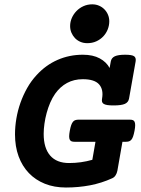

<svg xmlns="http://www.w3.org/2000/svg" viewBox="-20 -838 640 869"><path d="M293 -100.1Q346.7 -100.1 397.9 -114.7L412.1 -196.3H317.9Q309.6 -196.3 304.2 -198.2Q298.8 -200.2 295.9 -205.6Q293 -210.9 293 -220.7Q293 -230.5 295.9 -246.1Q298.8 -261.7 302.2 -271.5Q305.7 -281.2 310.3 -286.9Q314.9 -292.5 321.3 -294.4Q327.6 -296.4 335.9 -296.4H567.4Q575.7 -296.4 581.1 -294.4Q586.4 -292.5 589.1 -286.9Q591.8 -281.2 591.8 -271.5Q591.8 -261.7 588.9 -246.1Q585.9 -230.5 582.5 -220.7Q579.1 -210.9 574.5 -205.6Q569.8 -200.2 563.7 -198.2Q557.6 -196.3 549.3 -196.3H534.2L511.2 -64.9Q508.8 -53.2 502.9 -44.2Q497.1 -35.2 487.8 -31.2Q439.9 -9.3 387.7 0.7Q335.4 10.7 278.3 10.7Q225.6 10.7 183.1 -6.3Q140.6 -23.4 110.6 -54.7Q80.6 -85.9 64.2 -130.4Q47.9 -174.8 47.9 -230Q47.9 -264.6 54 -301Q60.1 -337.4 72.5 -372.6Q85 -407.7 103 -439.7Q121.1 -471.7 145.5 -498Q187 -543.5 240.5 -566.9Q293.9 -590.3 355 -590.3Q400.9 -590.3 431.4 -573.7Q461.9 -557.1 476.1 -530.3L481.4 -559.6Q484.4 -576.2 499.8 -583.3Q515.1 -590.3 546.4 -590.3Q577.6 -590.3 587.2 -583.3Q596.7 -576.2 593.8 -559.6L564 -391.6Q561 -375 545.2 -367.9Q529.3 -360.8 494.1 -360.8Q476.6 -360.8 465.8 -362.5Q455.1 -364.3 449.2 -367.9Q443.4 -371.6 441.9 -377.4Q440.4 -383.3 441.9 -391.6Q449.2 -432.6 428.5 -456.1Q407.7 -479.5 355 -479.5Q314.9 -479.5 283.7 -462.6Q252.4 -445.8 229.5 -413.6Q216.8 -395.5 207.3 -373.3Q197.8 -351.1 191.2 -326.9Q184.6 -302.7 181.2 -278.3Q177.7 -253.9 177.7 -231.9Q177.7 -168 207 -134Q236.3 -100.1 293 -100.1ZM375 -642.6Q357.9 -642.6 343.8 -648.7Q329.6 -654.8 319.3 -665.5Q309.1 -676.3 303.2 -690.2Q297.4 -704.1 297.4 -720.2Q297.4 -738.8 304.9 -756.3Q312.5 -773.9 325.9 -787.8Q339.4 -801.8 357.7 -810.1Q376 -818.4 397.5 -818.4Q414.1 -818.4 428.2 -812.3Q442.4 -806.2 452.6 -795.7Q462.9 -785.2 468.8 -771.2Q474.6 -757.3 474.6 -741.7Q474.6 -722.7 467.5 -704.8Q460.4 -687 447.3 -673.1Q434.1 -659.2 415.8 -650.9Q397.5 -642.6 375 -642.6Z"/></svg>

Font: Courier Prime
Style: Bold Italic
Weight: 700
Monospace: yes
Designer: Alan Dague-Greene
Foundry: Quote-Unquote Apps
Version: Version 1.202